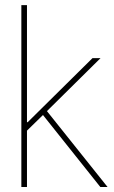

<svg xmlns="http://www.w3.org/2000/svg" viewBox="-20 -748 454 768"><path d="M82 -259.3H90.8L350.1 -515.6H382.3L165 -300.8L162.1 -297.9L82 -219.7ZM65.4 -727.5H87.9V0H65.4ZM141.6 -300.8 158.7 -314.9 410.2 0H381.3Z"/></svg>

Font: Intratopia Thin
Style: Regular
Weight: 100
Designer: Rasmus Andersson
Foundry: rsms
Version: Version 3.000;Glyphs 3.2.3 (3260)